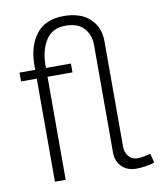

<svg xmlns="http://www.w3.org/2000/svg" viewBox="-84 -806 731 879"><g transform="rotate(-10 282.0 -367.0)"><path d="M553 -50 564 -8Q563 -7 551 -3.5Q539 0 518.5 3Q498 6 479 6Q436 6 411 -20Q386 -46 386 -84V-587Q386 -632 358 -663.5Q330 -695 271 -695Q211 -695 181.5 -649.5Q152 -604 151 -536V-520H267V-479H151V0H101V-479H28V-520H101V-540Q101 -630 143.5 -685Q186 -740 271 -740Q350 -740 393 -699.5Q436 -659 436 -595V-102Q436 -78 451 -59Q466 -40 493 -40Q500 -40 509 -41Q518 -42 525.5 -43.5Q533 -45 539 -46.5Q545 -48 549 -49Z"/></g></svg>

Font: Raleway
Style: Light
Weight: 300
Designer: Matt McInerney, Pablo Impallari, Rodrigo Fuenzalida
Foundry: Matt McInerney, Pablo Impallari, Rodrigo Fuenzalida
Version: Version 3.000